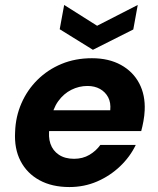

<svg xmlns="http://www.w3.org/2000/svg" viewBox="-20 -743 636 775"><path d="M260 12Q190 12 139.5 -15.5Q89 -43 63 -93Q37 -143 41 -211Q43 -272 66.5 -326Q90 -380 131.5 -421Q173 -462 228.5 -485Q284 -508 351 -508Q419 -508 468 -481Q517 -454 542 -406.5Q567 -359 564 -297Q563 -276 559 -254Q555 -232 550 -214H139L154 -298H425Q428 -329 416.5 -350.5Q405 -372 383.5 -384Q362 -396 333 -396Q299 -396 268 -380.5Q237 -365 215 -334.5Q193 -304 185 -257L180 -228Q174 -191 183.5 -163Q193 -135 217.5 -118.5Q242 -102 279 -102Q314 -102 341 -118Q368 -134 385 -158H528Q505 -110 464.5 -71.5Q424 -33 372 -10.5Q320 12 260 12ZM536 -723 518 -624 355 -542 221 -625 239 -723 372 -639Z"/></svg>

Font: DM Sans 28pt ExtraBold
Style: Italic
Weight: 800
Italic angle: -10°
Version: Version 4.004;gftools[0.9.30]